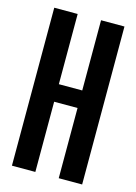

<svg xmlns="http://www.w3.org/2000/svg" viewBox="-104 -717 550 774"><g transform="rotate(15 171.0 -329.5)"><path d="M122.1 -293V0H24.4V-659.2H122.1V-366.2H219.7V-659.2H317.4V0H219.7V-293Z"/></g></svg>

Font: Alegre Sans
Style: Regular
Weight: 400
Width: 3
Designer: GrandChaos9000
Version: Version 1.2.6 - August 1, 2014